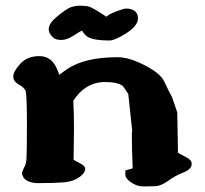

<svg xmlns="http://www.w3.org/2000/svg" viewBox="-20 -632 725 679"><path d="M353 -574.7Q354 -573.7 355 -573.2Q357.4 -573.2 361.8 -577.1Q368.2 -583 392.6 -592.3Q417 -601.6 425.5 -601.6Q434.1 -601.6 438 -600.8Q441.9 -600.1 445.8 -598.6Q467.8 -590.8 467.8 -567.9Q467.8 -567.4 467.8 -566.9Q467.8 -566.4 467.8 -565.9Q467.3 -540.5 426.8 -514.6Q386.2 -488.8 367.2 -488.8Q298.8 -488.8 281.7 -508.3Q273.9 -517.1 270.5 -522.9H268.1Q262.2 -520.5 239.3 -505.6Q216.3 -490.7 196.8 -490.7Q177.2 -490.7 167.5 -499.5Q152.3 -513.7 152.3 -528.8Q152.3 -548.8 179.7 -571.8Q215.3 -601.6 231.2 -606.7Q247.1 -611.8 262.9 -611.8Q278.8 -611.8 289.8 -609.9Q300.8 -607.9 325.7 -592.5Q350.6 -577.1 353 -574.7ZM446.3 -157.2Q447.3 -168 447.3 -171.9L433.6 -299.8Q417.5 -324.7 413.6 -328.6Q393.1 -341.8 356.9 -341.8H342.3Q279.3 -337.4 239.3 -275.9Q241.7 -223.1 241.7 -175.8V-175.3Q241.2 -170.4 241.2 -142.8Q241.2 -115.2 240.2 -66.9Q251 -60.5 266.1 -52.7Q281.2 -44.9 281.2 -35.2Q281.2 -19.5 259.5 -4.6Q237.8 10.3 205.8 12.9Q173.8 15.6 114.3 15.6H111.3Q77.6 14.6 62.5 -4.4V-6.3Q62.5 -6.3 57.6 -16.1V-20.5L64.5 -38.6Q72.3 -48.8 73.7 -71.5Q75.2 -94.2 75.2 -197.3Q75.2 -300.3 70.1 -311.5Q64.9 -322.8 45.9 -333.5Q26.9 -344.2 26.9 -361.6Q26.9 -378.9 51.5 -406.2Q76.2 -433.6 119.1 -433.6Q164.6 -433.6 183.6 -383.3Q187 -374.5 189.5 -367.7Q198.2 -373.5 214.8 -385.7Q276.9 -429.7 396 -429.7Q436.5 -429.7 491.9 -401.1Q547.4 -372.6 560.5 -344.2Q572.8 -317.9 588.9 -287.1L606.9 -234.4L609.4 -91.8L646.5 -71.3Q657.7 -62 657.7 -55.4Q657.7 -48.8 657.2 -46.6Q656.7 -44.4 655.8 -42.5Q654.8 -40.5 653.3 -38.6Q646 -28.3 623.3 -19.8Q600.6 -11.2 575 7.3Q549.3 25.9 528.1 26.6Q506.8 27.3 487.8 27.3H487.3Q464.4 27.3 443.8 13.2Q423.3 -1 423.3 -14.2V-29.3L449.2 -36.6Q446.3 -115.2 446.3 -144.5Z"/></svg>

Font: Drukaatie burti
Style: Heavy
Weight: 800
Version: Version 0.14